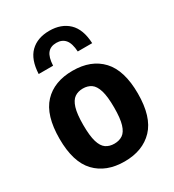

<svg xmlns="http://www.w3.org/2000/svg" viewBox="-194 -917 942 1038"><g transform="rotate(-30 276.5 -398.0)"><path d="M276.5 10.5Q162.5 10.5 97.2 -58Q32 -126.5 32 -271.5Q32 -418 96.5 -486.8Q161 -555.5 276.5 -555.5Q392 -555.5 456.8 -486Q521.5 -416.5 521.5 -272.5Q521.5 -127 456 -58.2Q390.5 10.5 276.5 10.5ZM276.5 -100.5Q307 -100.5 328.5 -115Q350 -129.5 361.2 -166.5Q372.5 -203.5 372.5 -270.5Q372.5 -339.5 361 -377.2Q349.5 -415 328 -429.8Q306.5 -444.5 276.5 -444.5Q246.5 -444.5 225 -429.8Q203.5 -415 192 -377.8Q180.5 -340.5 180.5 -273Q180.5 -204.5 191.8 -167.2Q203 -130 224.5 -115.2Q246 -100.5 276.5 -100.5ZM109.5 -631.5Q113.5 -720 157.2 -762.8Q201 -805.5 276 -805.5Q349.5 -805.5 394.5 -762.8Q439.5 -720 443.5 -631.5H353.5Q350.5 -683.5 330.8 -706.8Q311 -730 276 -730Q239.5 -730 220.8 -706.8Q202 -683.5 199.5 -631.5Z"/></g></svg>

Font: Encode Sans Semi Condensed
Style: Bold
Weight: 700
Width: 4
Designer: Multiple Designers
Foundry: Impallari Type
Version: Version 3.000; ttfautohint (v1.8.3) -l 8 -r 50 -G 200 -x 14 